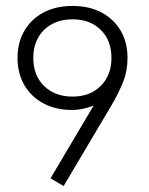

<svg xmlns="http://www.w3.org/2000/svg" viewBox="-20 -614 500 646"><path d="M194 12 150 -14 320 -301 344 -298Q326 -271 291.5 -257.5Q257 -244 222 -244Q167 -244 125.5 -266.5Q84 -289 61.5 -328.5Q39 -368 39 -419Q39 -471 62 -510.5Q85 -550 126.5 -572Q168 -594 224 -594Q281 -594 322.5 -571.5Q364 -549 386.5 -510Q409 -471 409 -420Q409 -375 394.5 -339Q380 -303 360 -268ZM224 -289Q283 -289 319 -325Q355 -361 355 -419Q355 -478 319 -513.5Q283 -549 224 -549Q165 -549 128.5 -513.5Q92 -478 92 -419Q92 -360 128.5 -324.5Q165 -289 224 -289Z"/></svg>

Font: Rokkitt SemiBold Light
Style: Regular
Weight: 300
Version: Version 3.103